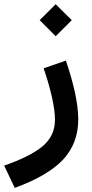

<svg xmlns="http://www.w3.org/2000/svg" viewBox="-123 -639 444 926"><path d="M87.4 -309.6C103.5 -263.2 116.7 -217.3 127 -172.9C137.2 -128.4 142.1 -90.8 142.1 -61C142.1 -9.8 122.6 32.2 83 65.9C43.5 99.1 -18.6 130.4 -103 159.7L-51.8 267.1C54.2 228.5 131.8 183.1 181.2 130.9C230 78.1 254.4 13.7 254.4 -62.5C254.4 -140.6 231.4 -238.8 194.8 -346.7ZM145.5 -464.4 223.1 -541.5 145.5 -618.7 68.4 -541.5Z"/></svg>

Font: Estedad SemiBold
Style: Regular
Weight: 600
Designer: Amin Abedi
Version: Version 7.3